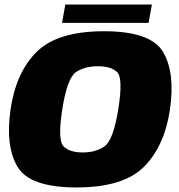

<svg xmlns="http://www.w3.org/2000/svg" viewBox="-20 -819 789 845"><path d="M317 6Q522 6 613 -84.5Q704 -175 728 -337.5Q751.5 -500.5 697.2 -591Q643 -681.5 438 -681.5Q233 -681.5 141.8 -591.2Q50.5 -501 26.5 -337.5Q3 -175.5 57.2 -84.8Q111.5 6 317 6ZM344 -148Q286.5 -148 259.8 -174.8Q233 -201.5 254 -337.5Q276 -476.5 314.8 -502Q353.5 -527.5 411 -527.5Q468 -527.5 495.2 -502Q522.5 -476.5 500.5 -337.5Q478.5 -201.5 439.8 -174.8Q401 -148 344 -148ZM253 -718.5H634L648.5 -799H267.5Z"/></svg>

Font: Anybody Black
Style: Italic
Weight: 900
Italic angle: -10°
Designer: Tyler Finck
Foundry: Etcetera Type Company
Version: Version 1.113;gftools[0.9.25]